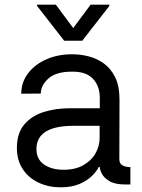

<svg xmlns="http://www.w3.org/2000/svg" viewBox="-20 -784 604 816"><path d="M237.9 12.1Q186.1 12.1 143.8 -7.8Q101.6 -27.7 76.7 -65.2Q51.8 -102.6 51.8 -155.5Q51.8 -218.4 83.5 -255.3Q115.1 -292.3 166.5 -308.2Q218 -324.2 277.7 -323.9H404.1V-368.6Q404.1 -418.3 375 -449.2Q345.9 -480.1 287.6 -479.4Q219.5 -480.1 186.4 -450.8Q153.4 -421.5 153.4 -386.4L70.3 -385.7Q70.7 -435.7 100.1 -473.5Q129.6 -511.4 178.6 -532.5Q227.6 -553.6 286.2 -553.3Q319.6 -553.6 354.9 -544.9Q390.3 -536.2 420.5 -514.9Q450.6 -493.6 469.3 -456Q487.9 -418.3 487.9 -360.1L487.2 -107.2Q487.2 -89.1 500 -81.5Q512.8 -73.9 533.4 -73.9H534.1V0H512.8Q468.4 0 445 -14.2Q421.5 -28.4 412.8 -46Q404.1 -63.6 404.1 -73.9V-74.6H399.9Q391.7 -57.5 371.8 -37.3Q351.9 -17 318.7 -2.5Q285.5 12.1 237.9 12.1ZM250 -62.5Q300.1 -62.5 334.3 -82Q368.6 -101.6 386 -132.5Q403.4 -163.4 403.4 -197.4V-249.3H293.3Q134.9 -249.3 134.9 -150.6Q134.9 -106.9 167.4 -84.7Q199.9 -62.5 250 -62.5ZM217.3 -764.2 291.2 -664.8 365.1 -764.2H444.6V-758.5L329.5 -610.8H252.8L137.8 -758.5V-764.2Z"/></svg>

Font: Inter Zeller
Style: Regular
Weight: 400
Designer: Rasmus Andersson; Joe Bland
Foundry: zeller
Version: Version 3.015;git-dec3a8cb1